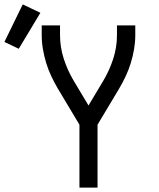

<svg xmlns="http://www.w3.org/2000/svg" viewBox="-101 -850 721 870"><path d="M259 0V-285L162 -447Q146 -474 132 -503.5Q118 -533 108.5 -564Q99 -595 93.5 -627Q88 -659 88 -691V-735H171V-691Q171 -636 188 -583.5Q205 -531 233 -484L300 -372L367 -484Q395 -531 412 -583.5Q429 -636 429 -691V-735H512V-691Q512 -659 506.5 -627Q501 -595 491.5 -564Q482 -533 468 -503.5Q454 -474 438 -447L341 -285V0ZM-16 -629 -81 -660 2 -830 82 -792Z"/></svg>

Font: Iosevka Curly Extended
Style: Regular
Weight: 400
Width: 7
Monospace: yes
Designer: Belleve Invis
Foundry: Belleve Invis
Version: Version 11.1.0; ttfautohint (v1.8.3)